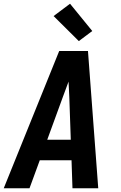

<svg xmlns="http://www.w3.org/2000/svg" viewBox="-29 -1008 649 1028"><path d="M-9 0 288 -735H442L497 0H359L354 -150H184L129 0ZM224 -260H350L342 -490Q341 -510 340 -530.5Q339 -551 338 -571Q331 -551 323 -530.5Q315 -510 308 -490ZM393 -788 258 -922 346 -988 465 -842Z"/></svg>

Font: Iosevka XBd Ex Obl
Style: Regular
Weight: 800
Width: 7
Italic angle: -9°
Monospace: yes
Designer: Belleve Invis
Foundry: Belleve Invis
Version: Version 32.5.0; ttfautohint (v1.8.4)